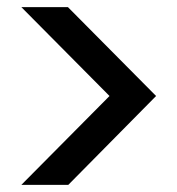

<svg xmlns="http://www.w3.org/2000/svg" viewBox="-20 -520 499 540"><path d="M40 0 288 -250 40 -500H171L419 -250L172 0Z"/></svg>

Font: Odibee Sans
Style: Regular
Weight: 400
Designer: James Barnard - Barnard Co. Limited
Version: Version 2.001; ttfautohint (v1.8.3)